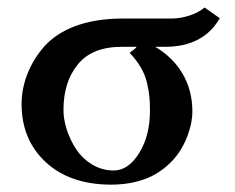

<svg xmlns="http://www.w3.org/2000/svg" viewBox="-20 -485 634 517"><path d="M286.1 -25.9Q325.7 -25.9 354.7 -72.8Q383.8 -119.6 383.8 -187Q383.8 -209 382.3 -224.4Q380.9 -239.7 376 -261.2Q371.1 -282.7 359.4 -303Q347.7 -323.2 329.1 -342.8Q335.9 -347.7 341.8 -352.5Q347.7 -357.4 347.2 -358.9H307.1Q228 -358.9 189.5 -311.5Q150.9 -264.2 150.9 -189Q150.9 -163.6 159.9 -135.7Q168.9 -107.9 185.3 -83Q201.7 -58.1 228.3 -42Q254.9 -25.9 286.1 -25.9ZM107.9 -369.1Q177.7 -435.1 312 -435.1H441.9Q464.8 -435.1 489.5 -442.9Q514.2 -450.7 530.8 -464.8L571.8 -436Q527.8 -358.9 423.8 -358.9H397.9Q444.8 -331.5 471.4 -286.9Q498 -242.2 498 -184.1Q498 -170.9 495.1 -155Q492.2 -139.2 485.1 -119.9Q478 -100.6 467 -82.3Q456.1 -64 438.5 -46.6Q420.9 -29.3 399.2 -16.4Q377.4 -3.4 346.4 4.4Q315.4 12.2 279.8 12.2Q168.9 12.2 103.5 -48.1Q38.1 -108.4 38.1 -205.1Q38.1 -249 56.4 -292.2Q74.7 -335.4 107.9 -369.1Z"/></svg>

Font: Linux Libertine G
Style: Semibold
Weight: 600
Designer: Philipp H. Poll
Foundry: Philipp H. Poll
Version: Version 5.1.1